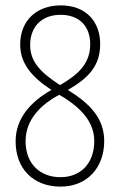

<svg xmlns="http://www.w3.org/2000/svg" viewBox="-20 -681 445 713"><path d="M206 -661C115 -661 55 -604 55 -516C55 -447 95 -397 171 -347C97 -305 38 -244 38 -156C38 -55 103 12 205 12C304 12 367 -59 367 -157C367 -244 311 -298 232 -347C305 -389 352 -434 352 -517C352 -601 299 -661 206 -661ZM205 -626C275 -626 315 -583 315 -517C315 -444 270 -404 203 -365C127 -414 92 -454 92 -514C92 -582 135 -626 205 -626ZM75 -156C75 -237 131 -292 200 -329L220 -317C298 -267 330 -215 330 -157C330 -78 283 -23 204 -23C129 -23 75 -73 75 -156Z"/></svg>

Font: Noto Sans Telugu ExtraCondensed ExtraLight
Style: Regular
Weight: 200
Width: 2
Designer: Jelle Bosma - Monotype Design Team
Foundry: Monotype Imaging Inc.
Version: Version 2.005